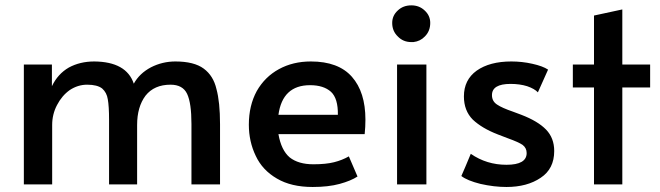

<svg xmlns="http://www.w3.org/2000/svg" viewBox="-20 -706 2525 735"><path d="M71.3 -459Q97.7 -459 178.7 -459Q178.7 -438.5 178.7 -376Q201.2 -422.9 243.2 -447.3Q286.1 -470.7 340.8 -470.7Q463.9 -469.7 492.2 -385.7Q513.7 -424.8 557.6 -448.2Q601.6 -470.7 651.4 -470.7Q722.7 -470.7 759.8 -443.4Q796.9 -416 808.6 -365.2Q822.3 -315.4 822.3 -230.5Q822.3 -153.3 822.3 0Q794.9 0 712.9 0Q712.9 -57.6 712.9 -231.4Q712.9 -311.5 696.3 -346.7Q679.7 -381.8 632.8 -381.8Q570.3 -381.8 537.1 -339.8Q504.9 -296.9 504.9 -227.5Q504.9 -152.3 504.9 0Q477.5 0 397.5 0Q397.5 -61.5 397.5 -247.1Q397.5 -299.8 392.6 -326.2Q388.7 -351.6 371.1 -367.2Q352.5 -381.8 313.5 -381.8Q278.3 -381.8 247.1 -361.3Q216.8 -339.8 198.2 -303.7Q179.7 -268.6 179.7 -227.5Q179.7 -152.3 179.7 0Q152.3 0 71.3 0Q71.3 -115.2 71.3 -459Z M1040 -22.5Q984.4 -54.7 959 -109.4Q932.6 -164.1 932.6 -228.5Q932.6 -301.8 962.9 -357.4Q994.1 -412.1 1047.9 -441.4Q1101.6 -470.7 1169.9 -470.7Q1275.4 -470.7 1327.1 -412.1Q1378.9 -353.5 1378.9 -248Q1378.9 -220.7 1376 -192.4Q1265.6 -192.4 1045.9 -192.4Q1056.6 -130.9 1088.9 -103.5Q1122.1 -77.1 1179.7 -77.1Q1227.5 -77.1 1258.8 -85Q1290 -92.8 1315.4 -107.4Q1327.1 -81.1 1348.6 -30.3Q1323.2 -13.7 1280.3 -2Q1237.3 9.8 1176.8 9.8Q1094.7 9.8 1040 -22.5ZM1273.4 -266.6Q1274.4 -329.1 1247.1 -354.5Q1218.8 -379.9 1167 -379.9Q1061.5 -379.9 1045.9 -266.6Q1122.1 -266.6 1273.4 -266.6Z M1500 -459Q1513.7 -459 1554.7 -459Q1569.3 -459 1612.3 -459Q1612.3 -344.7 1612.3 0Q1584 0 1500 0Q1500 -115.2 1500 -459ZM1502.9 -566.4Q1481.4 -586.9 1481.4 -618.2Q1481.4 -646.5 1502.9 -666Q1523.4 -685.5 1554.7 -685.5Q1585 -685.5 1605.5 -666Q1627 -646.5 1627 -618.2Q1627 -586.9 1606.4 -566.4Q1588.9 -547.9 1562.5 -544.9Q1558.6 -544.9 1554.7 -544.9Q1523.4 -544.9 1502.9 -566.4Z M1819.3 -2Q1768.6 -14.6 1746.1 -32.2Q1758.8 -60.5 1782.2 -117.2Q1842.8 -75.2 1918.9 -75.2Q1996.1 -75.2 1996.1 -120.1Q1996.1 -139.6 1980.5 -151.4Q1964.8 -162.1 1923.8 -176.8Q1911.1 -181.6 1885.7 -191.4Q1825.2 -214.8 1790 -248Q1755.9 -282.2 1755.9 -336.9Q1755.9 -400.4 1804.7 -435.5Q1854.5 -470.7 1937.5 -470.7Q1978.5 -470.7 2017.6 -461.9Q2057.6 -453.1 2078.1 -439.5Q2065.4 -410.2 2039.1 -352.5Q2026.4 -366.2 1998 -376Q1969.7 -384.8 1934.6 -384.8Q1863.3 -384.8 1863.3 -341.8Q1863.3 -318.4 1882.8 -305.7Q1901.4 -293 1944.3 -278.3Q1948.2 -277.3 1975.6 -266.6Q2039.1 -242.2 2070.3 -210Q2101.6 -177.7 2101.6 -127.9Q2101.6 -59.6 2049.8 -25.4Q1998 9.8 1918.9 9.8Q1871.1 9.8 1819.3 -2Z M2253.9 -371.1Q2233.4 -371.1 2172.9 -371.1Q2172.9 -392.6 2172.9 -459Q2192.4 -459 2253.9 -459Q2253.9 -505.9 2253.9 -646.5Q2281.2 -652.3 2362.3 -669.9Q2362.3 -617.2 2362.3 -459Q2388.7 -459 2468.8 -459Q2468.8 -436.5 2468.8 -371.1Q2442.4 -371.1 2362.3 -371.1Q2362.3 -278.3 2362.3 0Q2335 0 2253.9 0Q2253.9 -92.8 2253.9 -371.1Z"/></svg>

Font: Alata=Ham
Style: Regular
Weight: 400
Designer: Spyros Zevelakis, Eben Sorkin
Version: Version 1.004